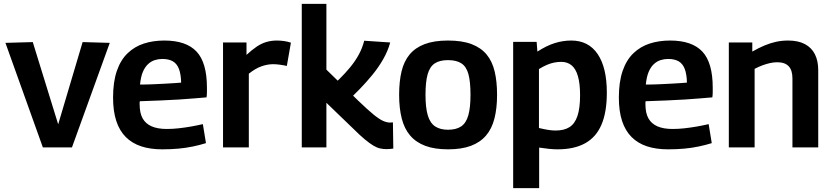

<svg xmlns="http://www.w3.org/2000/svg" viewBox="-20 -760 4291 990"><path d="M201 0 8 -539 149 -543 280 -119 406 -543 546 -539 351 0Z M816 10Q755 10 708 -5.5Q661 -21 628.5 -53.5Q596 -86 579.5 -136.5Q563 -187 563 -257Q563 -338 582.5 -394.5Q602 -451 638 -485.5Q674 -520 722 -535.5Q770 -551 827 -551Q940 -551 993.5 -494Q1047 -437 1047 -308Q1047 -299 1047 -285Q1047 -271 1045 -258Q1022 -256 986 -253Q950 -250 905 -247Q860 -244 808 -242Q756 -240 701 -238Q700 -235 700 -231Q700 -227 700 -223Q700 -177 715.5 -149.5Q731 -122 762 -108.5Q793 -95 840 -95Q870 -95 901.5 -98.5Q933 -102 964.5 -107.5Q996 -113 1026 -120L1042 -22Q1010 -12 974 -4.5Q938 3 899 6.5Q860 10 816 10ZM702 -324Q737 -324 769.5 -325.5Q802 -327 831 -328.5Q860 -330 881 -331.5Q902 -333 914 -334Q913 -378 902.5 -405Q892 -432 871 -444Q850 -456 817 -456Q797 -456 778 -450Q759 -444 743 -429Q727 -414 716.5 -389Q706 -364 702 -324Z M1251 -541V-477Q1279 -503 1303.5 -519.5Q1328 -536 1353.5 -543.5Q1379 -551 1407 -551Q1425 -551 1443.5 -548.5Q1462 -546 1480 -540L1459 -420Q1441 -424 1422.5 -426.5Q1404 -429 1388 -429Q1359 -429 1328 -418Q1297 -407 1263 -380V0H1130V-541Z M1973 9Q1957 9 1940.5 5.5Q1924 2 1905.5 -9Q1887 -20 1861.5 -41Q1836 -62 1801 -97L1663 -230V0H1536V-740H1663V-401L1828 -240Q1877 -193 1906.5 -169Q1936 -145 1955.5 -136.5Q1975 -128 1991 -128Q1994 -128 1998 -128.5Q2002 -129 2006 -129L2008 6Q2001 7 1992.5 8Q1984 9 1973 9ZM1772 -238 1664 -291Q1699 -322 1729.5 -352Q1760 -382 1785.5 -413Q1811 -444 1829.5 -477.5Q1848 -511 1858 -550L1992 -541Q1980 -497 1956 -455Q1932 -413 1900.5 -374.5Q1869 -336 1836 -302Q1803 -268 1772 -238Z M2038 -271Q2038 -340 2050.5 -392Q2063 -444 2092 -479Q2121 -514 2169.5 -532.5Q2218 -551 2290 -551Q2363 -551 2411.5 -532.5Q2460 -514 2489 -479Q2518 -444 2530.5 -392Q2543 -340 2543 -271Q2543 -202 2529.5 -149Q2516 -96 2486 -61Q2456 -26 2408 -8Q2360 10 2290 10Q2221 10 2173 -8Q2125 -26 2095 -61Q2065 -96 2051.5 -149Q2038 -202 2038 -271ZM2174 -271Q2174 -204 2186 -164.5Q2198 -125 2224 -108Q2250 -91 2290 -91Q2332 -91 2357.5 -108Q2383 -125 2394.5 -164.5Q2406 -204 2406 -271Q2406 -338 2395.5 -377Q2385 -416 2359.5 -433Q2334 -450 2290 -450Q2247 -450 2221.5 -433Q2196 -416 2185 -377Q2174 -338 2174 -271Z M2626 210V-544H2747L2751 -494Q2797 -524 2839.5 -537.5Q2882 -551 2926 -551Q3014 -551 3061.5 -481.5Q3109 -412 3109 -282Q3109 -182 3081.5 -117.5Q3054 -53 2997.5 -21.5Q2941 10 2855 10Q2834 10 2810 7.5Q2786 5 2760 1V210ZM2845 -87Q2889 -87 2916.5 -104.5Q2944 -122 2957.5 -162Q2971 -202 2971 -269Q2971 -329 2960 -367Q2949 -405 2927.5 -423Q2906 -441 2874 -441Q2856 -441 2838 -437.5Q2820 -434 2801 -426Q2782 -418 2759 -404V-100Q2784 -94 2805 -90.5Q2826 -87 2845 -87Z M3424 10Q3363 10 3316 -5.5Q3269 -21 3236.5 -53.5Q3204 -86 3187.5 -136.5Q3171 -187 3171 -257Q3171 -338 3190.5 -394.5Q3210 -451 3246 -485.5Q3282 -520 3330 -535.5Q3378 -551 3435 -551Q3548 -551 3601.5 -494Q3655 -437 3655 -308Q3655 -299 3655 -285Q3655 -271 3653 -258Q3630 -256 3594 -253Q3558 -250 3513 -247Q3468 -244 3416 -242Q3364 -240 3309 -238Q3308 -235 3308 -231Q3308 -227 3308 -223Q3308 -177 3323.5 -149.5Q3339 -122 3370 -108.5Q3401 -95 3448 -95Q3478 -95 3509.5 -98.5Q3541 -102 3572.5 -107.5Q3604 -113 3634 -120L3650 -22Q3618 -12 3582 -4.5Q3546 3 3507 6.5Q3468 10 3424 10ZM3310 -324Q3345 -324 3377.5 -325.5Q3410 -327 3439 -328.5Q3468 -330 3489 -331.5Q3510 -333 3522 -334Q3521 -378 3510.5 -405Q3500 -432 3479 -444Q3458 -456 3425 -456Q3405 -456 3386 -450Q3367 -444 3351 -429Q3335 -414 3324.5 -389Q3314 -364 3310 -324Z M3738 0V-541H3859V-494Q3892 -513 3922 -525.5Q3952 -538 3981.5 -544.5Q4011 -551 4044 -551Q4096 -551 4130.5 -532.5Q4165 -514 4182 -480Q4199 -446 4199 -398V0H4066V-356Q4066 -398 4046.5 -418.5Q4027 -439 3988 -439Q3968 -439 3949 -434.5Q3930 -430 3911 -423Q3892 -416 3871 -405V0Z"/></svg>

Font: Georama ExtraCondensed Thin SemiBold
Style: Regular
Weight: 600
Version: Version 1.001